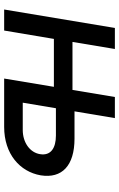

<svg xmlns="http://www.w3.org/2000/svg" viewBox="160 -746 585 946"><g transform="rotate(90 453.0 -272.5)"><path d="M26.3 0H130L171.2 -245H407.3L366.5 0H604.8C738.3 0 825.6 -77.4 843.4 -180C860.1 -284.8 795.8 -346.6 662.6 -346.6H528.1L561.4 -545.5H457.4L422.6 -336.6H186.1L220.9 -545.5H117.2ZM485.4 -91.6 512.8 -255H647.4C708.8 -255 747.9 -229.8 739 -176.8C731.2 -126.8 681.5 -91.6 620 -91.6Z"/></g></svg>

Font: Margiela Sans Medium
Style: Italic
Weight: 500
Italic angle: -9.39999°
Designer: Stefan Endress, Andreas Faust
Version: Version 1.100;FEAKit 1.0